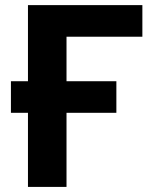

<svg xmlns="http://www.w3.org/2000/svg" viewBox="-20 -734 599 754"><path d="M539.1 -713.9V-589.8H241.2V-415H437V-291H241.2V0H89.8V-291H22.9V-415H89.8V-713.9Z"/></svg>

Font: Zoram GWebM
Style: Bold
Weight: 700
Foundry: Ascender Corporation
Version: Version 1.000